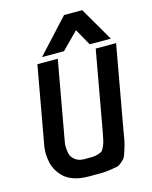

<svg xmlns="http://www.w3.org/2000/svg" viewBox="-143 -1091 934 1183"><g transform="rotate(-15 324.0 -500.0)"><path d="M185 -785 383 -1000H499L624 -785H489L430 -891L325 -785ZM271 0Q219 0 179.5 -13.5Q140 -27 117.5 -48.5Q95 -70 80 -95.5Q65 -121 60 -147Q55 -173 53.5 -194.5Q52 -216 54 -230L55 -243L146 -750H276L185 -243Q184 -238 183 -229Q182 -220 183.5 -197Q185 -174 192.5 -156.5Q200 -139 221 -124.5Q242 -110 275 -110Q310 -110 328 -110.5Q346 -111 364 -117Q382 -123 388.5 -128.5Q395 -134 403.5 -153Q412 -172 416 -188.5Q420 -205 427 -243L518 -750H648L556 -237Q547 -183 542.5 -159Q538 -135 527.5 -102.5Q517 -70 512 -59Q507 -48 488.5 -32Q470 -16 457.5 -13Q445 -10 411.5 -5Q378 0 351.5 0Q325 0 271 0Z"/></g></svg>

Font: Hermit
Style: Bold Italic
Weight: 700
Italic angle: -10°
Designer: Pablo Caro
Version: Version 2.000;PS 002.000;hotconv 1.0.88;makeotf.lib2.5.64775